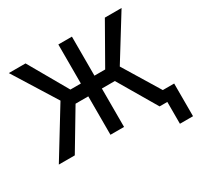

<svg xmlns="http://www.w3.org/2000/svg" viewBox="-182 -919 1336 1302"><g transform="rotate(-30 486.5 -268.0)"><path d="M531.2 -401.4H615.2L789.1 -707H919.9L710.9 -369.1L883.8 -85H972.7V170.9H870.1V0H809.6L632.8 -300.8H531.2V0H424.8V-300.8H325.2L145.5 0H20.5L247.1 -370.1L37.1 -707H168L342.8 -401.4H424.8V-707H531.2Z"/></g></svg>

Font: Pretendard Medium
Style: Regular
Weight: 500
Designer: Base glyphs from Inter by Rasmus Andersson; Hangeul glyphs from Noto Sans CJK(Source Han Sans) by Jang Soo-young and Kan
Foundry: Kil Hyung-jin
Version: Version 1.309